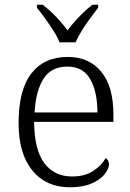

<svg xmlns="http://www.w3.org/2000/svg" viewBox="-20 -786 554 816"><path d="M277 10Q176 10 117.5 -61.5Q59 -133 59 -263Q59 -404 113.5 -474Q168 -544 268 -544Q359 -544 410.5 -481Q462 -418 462 -299V-268H125Q126 -149 168.5 -92.5Q211 -36 286 -36Q340 -36 375.5 -59Q411 -82 429 -114Q435 -111 439 -104Q443 -97 443 -87Q443 -69 425 -46Q407 -23 370 -6.5Q333 10 277 10ZM394 -308Q394 -396 363.5 -449.5Q333 -503 266 -503Q198 -503 165 -451.5Q132 -400 127 -308ZM233 -606Q224 -629 207 -655.5Q190 -682 171.5 -708Q153 -734 137 -753V-766H161Q183 -749 201.5 -731.5Q220 -714 236 -695.5Q252 -677 267 -657Q282 -677 298.5 -695.5Q315 -714 333 -731.5Q351 -749 373 -766H397V-753Q382 -734 363 -708Q344 -682 327.5 -655.5Q311 -629 301 -606Z"/></svg>

Font: Noto Serif Gujarati Light
Style: Regular
Weight: 300
Version: Version 2.102